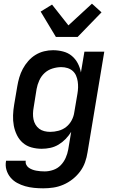

<svg xmlns="http://www.w3.org/2000/svg" viewBox="-20 -801 640 1044"><path d="M215 223Q190 223 165 220.5Q140 218 117 211.5Q94 205 73 193.5Q52 182 37 164Q22 146 15 122.5Q8 99 13 73H120Q118 85 123 95Q128 105 136.5 111Q145 117 155.5 121Q166 125 177 127Q188 129 199.5 130Q211 131 223 131Q246 131 269.5 123Q293 115 310 97.5Q327 80 337 57.5Q347 35 351 12L367 -84Q354 -63 336.5 -45Q319 -27 298 -14.5Q277 -2 253.5 3Q230 8 207 8Q178 8 151 0.5Q124 -7 104 -24.5Q84 -42 72 -66.5Q60 -91 55 -118Q50 -145 51 -174Q52 -203 57 -232L74 -332Q78 -356 85 -380Q92 -404 104 -426.5Q116 -449 133.5 -469Q151 -489 173 -502.5Q195 -516 219.5 -522Q244 -528 268 -528Q296 -528 323 -521Q350 -514 370 -497.5Q390 -481 402.5 -457.5Q415 -434 420 -407L439 -520H547L456 27Q452 54 442.5 81Q433 108 415.5 131.5Q398 155 374.5 173.5Q351 192 324 203.5Q297 215 269.5 219Q242 223 215 223ZM253 -84Q275 -84 298 -90Q321 -96 339.5 -110.5Q358 -125 369.5 -146.5Q381 -168 384 -191L401 -291Q404 -308 404.5 -325Q405 -342 402.5 -358.5Q400 -375 393.5 -390Q387 -405 375 -415.5Q363 -426 347 -431Q331 -436 313 -436Q290 -436 265.5 -428.5Q241 -421 222.5 -404Q204 -387 193.5 -363.5Q183 -340 179 -317L163 -217Q160 -201 159.5 -184.5Q159 -168 162 -152.5Q165 -137 173 -123.5Q181 -110 193 -101Q205 -92 220.5 -88Q236 -84 253 -84ZM284 -600 201 -738 263 -776 352 -663 480 -781 532 -734 402 -600Z"/></svg>

Font: Iosevka Semibold Extended
Style: Italic
Weight: 600
Width: 7
Italic angle: -9°
Monospace: yes
Designer: Belleve Invis
Foundry: Belleve Invis
Version: Version 32.5.0; ttfautohint (v1.8.4)